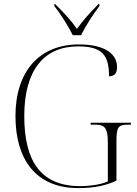

<svg xmlns="http://www.w3.org/2000/svg" viewBox="-20 -951 699 981"><path d="M352 -771H394C416 -816 457 -880 488 -920V-931H484C441 -887 405 -849 373 -803C342 -849 305 -887 261 -931H258V-920C289 -880 330 -816 352 -771ZM379 10C460 10 519 -2 575 -28V-229C575 -300 583 -314 633 -314H649V-324H443V-314H470C521 -314 531 -288 531 -218V-24C498 -9 442 0 390 0C188 0 104 -128 104 -358C104 -594 206 -714 379 -714C504 -714 537 -668 537 -561C566 -562 578 -577 578 -609C578 -670 524 -724 383 -724C180 -724 59 -585 59 -358C59 -137 163 10 379 10Z"/></svg>

Font: Noto Serif Display ExtraLight
Style: Regular
Weight: 200
Designer: Monotype Design Team
Foundry: Monotype Imaging Inc.
Version: Version 2.009